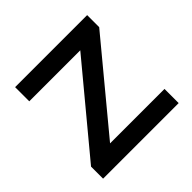

<svg xmlns="http://www.w3.org/2000/svg" viewBox="-135 -637 767 767"><g transform="rotate(-45 248.5 -253.5)"><path d="M35 -68 378 -481 391 -427H45V-507H452V-439L113 -30L109 -80H462V0H35Z"/></g></svg>

Font: 42dot Sans Light Medium
Style: Regular
Weight: 500
Version: Version 1.000